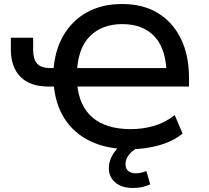

<svg xmlns="http://www.w3.org/2000/svg" viewBox="-20 -734 1040 956"><path d="M628 9Q514 9 431 -30.5Q348 -70 301 -144Q254 -218 247 -320L269 -303H223Q130 -303 82 -351.5Q34 -400 34 -488V-546H145V-486Q145 -440 164.5 -417.5Q184 -395 233 -395H265L246 -377Q251 -479 294.5 -555Q338 -631 412.5 -672.5Q487 -714 588 -714Q693 -714 767 -668.5Q841 -623 881 -540.5Q921 -458 921 -348V-303H348L364 -319Q373 -207 440.5 -149Q508 -91 632 -91Q690 -91 746 -107Q802 -123 850 -161L889 -69Q840 -29 770 -10Q700 9 628 9ZM589 -614Q488 -614 428 -554Q368 -494 363 -375L345 -395H834L810 -352Q810 -485 752 -549.5Q694 -614 589 -614ZM641 202Q587 202 554.5 175Q522 148 522 104Q522 61 551 21.5Q580 -18 626 -41L667 0Q652 8 637.5 20.5Q623 33 614 49Q605 65 605 83Q605 108 620 118.5Q635 129 655 129Q669 129 682 126Q695 123 709 118L728 184Q708 193 687.5 197.5Q667 202 641 202Z"/></svg>

Font: Nunito Sans 6pt SemiBold
Style: Regular
Weight: 600
Version: Version 3.101;gftools[0.9.27]